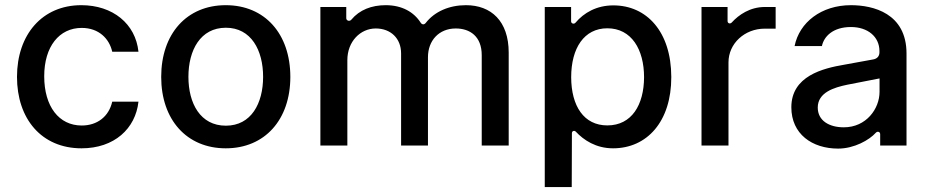

<svg xmlns="http://www.w3.org/2000/svg" viewBox="-20 -573 3659 756"><path d="M301.1 11C430 11 513.5 -66.4 525.2 -172.6H421.9C408.4 -113.6 362.6 -78.8 301.8 -78.8C212 -78.8 154.1 -153.8 154.1 -272.7C154.1 -389.6 213.1 -463.1 301.8 -463.1C369.3 -463.1 410.5 -420.5 421.9 -369.3H525.2C513.8 -479.4 424 -552.6 300.1 -552.6C146.3 -552.6 46.9 -436.8 46.9 -270.2C46.9 -105.8 142.8 11 301.1 11Z M869 11C1022.7 11 1123.2 -101.6 1123.2 -270.2C1123.2 -440 1022.7 -552.6 869 -552.6C715.2 -552.6 614.7 -440 614.7 -270.2C614.7 -101.6 715.2 11 869 11ZM869.3 -78.1C768.8 -78.1 721.9 -165.8 721.9 -270.6C721.9 -375 768.8 -463.8 869.3 -463.8C969.1 -463.8 1016 -375 1016 -270.6C1016 -165.8 969.1 -78.1 869.3 -78.1Z M1241.5 0H1347.7V-336.3C1347.7 -409.8 1399.1 -460.9 1459.5 -460.9C1518.5 -460.9 1559.3 -421.9 1559.3 -362.6V0H1665.1V-347.7C1665.1 -413.4 1708.5 -460.9 1774.5 -460.9C1830.6 -460.9 1876.8 -429.7 1876.8 -355.8V0H1983V-365.8C1983 -490.4 1913.4 -552.6 1814.6 -552.6C1748.6 -552.6 1691.1 -527.3 1656.6 -483C1650.2 -474.8 1641.7 -475.5 1636.4 -483.7C1609.7 -525.6 1562.9 -552.6 1498.6 -552.6C1443.5 -552.6 1395.6 -534.4 1363.3 -495.4C1356.2 -487.2 1343.4 -491.5 1343.4 -501.4V-545.5H1241.5Z M2125 163.7H2231.2L2231.9 -48.7C2231.9 -57.5 2241.5 -60.7 2247.5 -54.3C2278.1 -21.7 2326.3 11 2393.8 11C2527.7 11 2623.6 -94.5 2623.2 -269.9C2622.9 -448.2 2526.3 -551.8 2395.2 -551.8C2328.5 -551.8 2278.8 -522.4 2246.1 -483.7C2240.1 -476.6 2228.7 -480.1 2228.7 -489V-545.5H2125ZM2229 -268.8C2229 -383.9 2280.2 -461.6 2371.4 -461.6C2466.6 -461.6 2516 -378.2 2516 -268.8C2515.6 -160.5 2467.7 -79.2 2371.4 -79.2C2279.1 -79.2 2229.4 -155.2 2229 -268.8Z M2742.2 0H2848.4V-327.4C2848.4 -401.6 2911.9 -460.2 2991.1 -460.2H3034.1V-545.5H2991.8C2932.9 -545.5 2888.8 -514.6 2861.2 -484.4C2854.8 -477.6 2844.8 -480.8 2844.8 -490.1V-545.5H2742.2Z M3280.2 12.1C3343.8 12.1 3403.4 -22 3428.6 -50.4C3435 -57.2 3445.7 -54.7 3445.7 -44.4V0H3549.4V-362.2C3549.4 -521 3417.6 -552.6 3330.6 -552.6C3214.1 -552.6 3127.5 -485.1 3108.7 -391.7H3216.3C3224.1 -429.3 3259.6 -466.6 3330.6 -466.6C3397 -466.6 3442.5 -428.3 3442.8 -372.5V-366.8C3442.8 -352.3 3434.3 -342 3418.7 -339.1L3304 -318.2C3220.5 -304 3095.9 -273.8 3095.9 -150.6C3095.9 -45.1 3177.9 12.1 3280.2 12.1ZM3302.6 -71.7C3244.7 -71.7 3199.9 -98 3199.9 -149.5C3199.9 -209.2 3264.6 -228.7 3315.7 -239.3L3443.2 -264.2V-211.3C3443.2 -144.9 3391 -71.7 3302.6 -71.7Z"/></svg>

Font: RA Harald Medium
Style: Regular
Weight: 500
Designer: Rasmus Andersson
Foundry: rsms
Version: Version 3.000;hotconv 1.0.109;makeotfexe 2.5.65596